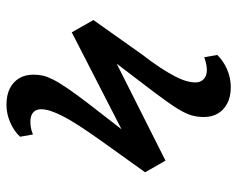

<svg xmlns="http://www.w3.org/2000/svg" viewBox="-90 -551 734 594"><g transform="rotate(-90 277.0 -254.0)"><path d="M304 93Q275 93 254 82Q233 71 222.5 52.5Q212 34 212 10Q212 -10 217 -28Q222 -46 238 -72Q254 -98 287.5 -142.5Q321 -187 377 -260L77 -109L41 -172L139 -309Q166 -347 184.5 -375.5Q203 -404 214 -425.5Q225 -447 230.5 -463.5Q236 -480 236 -494Q236 -510 226 -518.5Q216 -527 198 -527Q189 -527 179.5 -525.5Q170 -524 158 -519L151 -559Q169 -578 195.5 -589.5Q222 -601 250 -601Q280 -601 300.5 -590.5Q321 -580 332 -561.5Q343 -543 343 -518Q343 -502 340 -488.5Q337 -475 328 -457Q319 -439 301 -412.5Q283 -386 252 -345.5Q221 -305 174 -245L474 -399L512 -332L405 -181Q381 -150 365 -125.5Q349 -101 338.5 -81Q328 -61 323.5 -45Q319 -29 319 -16Q319 0 329.5 9.5Q340 19 357 19Q366 19 375.5 17Q385 15 397 11L404 51Q386 70 359.5 81.5Q333 93 304 93Z"/></g></svg>

Font: Literata 18pt Medium
Style: Italic
Weight: 500
Italic angle: -2°
Designer: Latin by Veronika Burian and Jose Scaglione. Greek by Irene Vlachou. Cyrillic by Vera Evstafieva
Foundry: TypeTogether
Version: Version 3.103;gftools[0.9.29]